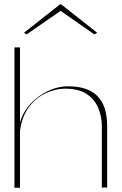

<svg xmlns="http://www.w3.org/2000/svg" viewBox="-20 -883 572 903"><path d="M48 0V-660H74V-307Q88 -356 123 -394Q158 -432 204.5 -454.5Q251 -477 299 -477Q355 -477 391 -462Q427 -447 447.5 -420.5Q468 -394 476 -360.5Q484 -327 484 -289V-1H459V-289Q459 -335 442 -375.5Q425 -416 387.5 -441Q350 -466 286 -466Q242 -466 196 -445Q150 -424 116.5 -380Q83 -336 74 -267V0ZM105 -721 93 -729 263 -863H267L437 -729L424 -721L265 -832Z"/></svg>

Font: Panamera Thin
Style: Regular
Weight: 100
Designer: Bastien Sozeau
Foundry: NBR — Bastien Sozeau
Version: Version 3.003;gftools[0.9.33]